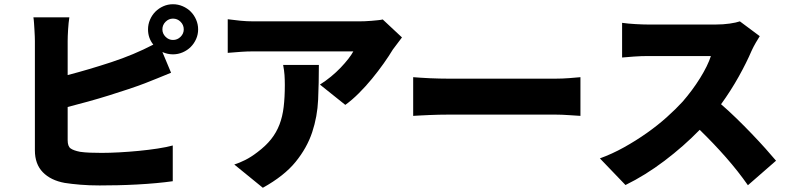

<svg xmlns="http://www.w3.org/2000/svg" viewBox="-20 -824 3754 908"><path d="M145 -630Q145 -638 144.5 -652Q144 -666 143 -681.5Q142 -697 141 -713.5Q140 -730 138 -742H308Q304 -717 302 -684Q300 -651 300 -630V-469Q400 -495 506.5 -530Q613 -565 705 -613Q680 -644 680 -685Q680 -709 689.5 -731Q699 -753 715 -769Q731 -785 752.5 -794.5Q774 -804 798 -804Q822 -804 844 -794.5Q866 -785 882 -769Q898 -753 907.5 -731Q917 -709 917 -685Q917 -661 907.5 -639.5Q898 -618 882 -602Q866 -586 844 -576.5Q822 -567 798 -567Q772 -567 748 -578L789 -480Q757 -467 724 -453.5Q691 -440 665 -430Q631 -417 587.5 -402.5Q544 -388 496 -373Q448 -358 397.5 -344Q347 -330 300 -318V-161Q300 -132 314 -122Q328 -112 359 -106Q380 -103 405.5 -102Q431 -101 461 -101Q498 -101 544 -103.5Q590 -106 636.5 -110.5Q683 -115 725.5 -121.5Q768 -128 797 -136V33Q762 38 718.5 42Q675 46 628.5 48.5Q582 51 536.5 52Q491 53 451 53Q402 53 360 49.5Q318 46 286 41Q220 29 182.5 -9.5Q145 -48 145 -113ZM798 -736Q778 -736 763 -721Q748 -706 748 -685Q748 -665 763 -650Q778 -635 798 -635Q819 -635 834 -650Q849 -665 849 -685Q849 -706 834 -721Q819 -736 798 -736Z M1488 -517Q1488 -433 1484.5 -353Q1481 -273 1456.5 -199Q1432 -125 1378 -58.5Q1324 8 1223 64L1088 -46Q1113 -54 1140 -67.5Q1167 -81 1197 -104Q1237 -134 1262 -165.5Q1287 -197 1301.5 -234.5Q1316 -272 1321.5 -318Q1327 -364 1327 -422Q1327 -447 1325.5 -469Q1324 -491 1319 -517ZM1881 -647Q1873 -636 1859.5 -618.5Q1846 -601 1838 -590Q1820 -560 1794.5 -524Q1769 -488 1739.5 -452Q1710 -416 1677.5 -383.5Q1645 -351 1613 -328L1493 -424Q1520 -441 1545 -461.5Q1570 -482 1591 -504Q1612 -526 1627.5 -546Q1643 -566 1651 -581H1179Q1147 -581 1121 -579Q1095 -577 1057 -574V-733Q1087 -729 1117 -726Q1147 -723 1179 -723H1675Q1687 -723 1703.5 -723.5Q1720 -724 1736.5 -725.5Q1753 -727 1768 -728.5Q1783 -730 1790 -732Z M1934 -459Q1948 -458 1969 -456.5Q1990 -455 2013.5 -454Q2037 -453 2059.5 -452.5Q2082 -452 2100 -452H2607Q2639 -452 2671.5 -454.5Q2704 -457 2725 -459V-276Q2706 -277 2671 -279.5Q2636 -282 2607 -282H2100Q2079 -282 2056 -281.5Q2033 -281 2011 -280Q1989 -279 1969 -278Q1949 -277 1934 -276Z M3573 -653Q3567 -644 3554.5 -622.5Q3542 -601 3534 -583Q3511 -529 3474 -462.5Q3437 -396 3390 -331Q3425 -301 3462.5 -264.5Q3500 -228 3535 -191.5Q3570 -155 3600 -121.5Q3630 -88 3650 -64L3517 52Q3471 -14 3412.5 -80.5Q3354 -147 3289 -210Q3213 -132 3122.5 -63.5Q3032 5 2938 51L2817 -75Q2875 -96 2931.5 -127.5Q2988 -159 3039 -195Q3090 -231 3133 -269.5Q3176 -308 3208 -343Q3255 -397 3291 -455Q3327 -513 3342 -559H3045Q3013 -559 2977.5 -556.5Q2942 -554 2922 -552V-716Q2935 -714 2952 -712.5Q2969 -711 2986 -710Q3003 -709 3019 -708.5Q3035 -708 3045 -708H3364Q3400 -708 3431 -712.5Q3462 -717 3479 -723Z"/></svg>

Font: Kinto Sans Black
Style: Regular
Weight: 900
Designer: Authors: Ryoko NISHIZUKA  (kana & ideographs); Paul D. Hunt (Latin, Greek & Cyrillic); Wenlong ZHANG  (bopomofo); Sandol
Foundry: Adobe Systems Incorporated, ookami Inc.
Version: Version 0.001